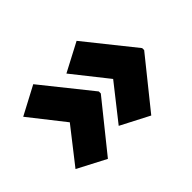

<svg xmlns="http://www.w3.org/2000/svg" viewBox="-100 -965 880 880"><g transform="rotate(-45 340.5 -525.0)"><path d="M645 -518 456 -283 317 -355 451 -525 317 -694 456 -767 645 -531ZM364 -518 175 -283 37 -355 170 -525 37 -694 175 -767 364 -531Z"/></g></svg>

Font: Noto Sans Khmer UI Black
Style: Regular
Weight: 900
Designer: Danh Hong and the Monotype Design Team
Foundry: Monotype Imaging Inc.
Version: Version 2.002; ttfautohint (v1.8.4.7-5d5b)